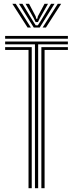

<svg xmlns="http://www.w3.org/2000/svg" viewBox="-20 -989 384 1009"><path d="M163.7 0V-756H7V-770.7H336.8V-756H180.5V0ZM129.9 0V-726.6H7V-741.3H146.8V0ZM197.4 0V-741.3H336.8V-726.6H214.3V0ZM7 -785.3V-800H336.8V-785.3ZM44.8 -969.2H62.6L142.4 -844.4H124.9ZM79.7 -969.2H98L151.2 -881.4L167.5 -855.9H179L195.2 -881.3L248.3 -969.2H266.6L188.9 -844.4H157.4ZM114.3 -969.2H132.6L167.2 -903.6L170.7 -890.2H175.9L179.2 -903.6L214.1 -969.2H232.4L189.9 -894.3L179.5 -873.2H167L156.7 -894.3ZM283.7 -969.2H301.5L221.4 -844.4H204Z"/></svg>

Font: Big Shoulders Inline Text SC Thin
Style: Regular
Weight: 100
Designer: Patric King
Foundry: XO Type Co
Version: Version 2.002